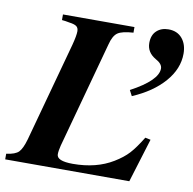

<svg xmlns="http://www.w3.org/2000/svg" viewBox="-99 -763 844 841"><g transform="rotate(10 322.5 -342.5)"><path d="M590 -195 530 0H-22V-25Q18 -30 33 -45.5Q48 -61 60 -103L181 -546Q192 -588 192 -607Q192 -622 183 -629Q174 -636 151 -639Q131 -643 117 -644V-669H435V-644Q385 -641 365.5 -627.5Q346 -614 336 -574L207 -101Q201 -77 201 -62Q201 -32 273 -32Q377 -32 451 -77Q489 -100 512.5 -125.5Q536 -151 566 -200ZM476 -369 463 -394Q581 -457 581 -510Q581 -531 551 -547Q511 -570 511 -612Q511 -647 531.5 -666Q552 -685 584 -685Q623 -685 645 -659Q667 -633 667 -591Q667 -524 616 -465.5Q565 -407 476 -369Z"/></g></svg>

Font: STIX
Style: Bold Italic
Weight: 700
Italic angle: -16.33°
Designer: MicroPress Inc., with final additions and corrections provided by Coen Hoffman, Elsevier (retired)
Version: Version 1.1.1